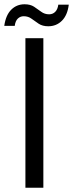

<svg xmlns="http://www.w3.org/2000/svg" viewBox="-45 -879 342 899"><path d="M74 0V-700H158V0ZM181 -756Q154 -756 136 -768Q118 -780 102.5 -791.5Q87 -803 66 -803Q50 -803 38.5 -792Q27 -781 24 -758H-25Q-18 -808 7.5 -833.5Q33 -859 70 -859Q97 -859 114.5 -847.5Q132 -836 148 -824Q164 -812 185 -812Q202 -812 213.5 -823.5Q225 -835 228 -857H277Q271 -808 245 -782Q219 -756 181 -756Z"/></svg>

Font: DVN - DM Sans
Style: Regular
Weight: 400
Designer: Colophon Foundry, Jonny Pinhorn
Foundry: Colophon Foundry
Version: Version 4.004;gftools[0.9.30]